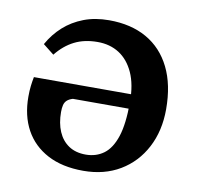

<svg xmlns="http://www.w3.org/2000/svg" viewBox="-64 -575 677 656"><g transform="rotate(10 274.0 -247.0)"><path d="M265 14Q192 14 141 -13Q90 -40 63.5 -88.5Q37 -137 37 -203Q37 -224 39 -240.5Q41 -257 44 -272H430V-222H188Q175 -218 168 -211.5Q161 -205 158.5 -195Q156 -185 156 -171Q156 -132 168.5 -103Q181 -74 205 -58Q229 -42 264 -42Q300 -42 326.5 -61.5Q353 -81 367.5 -125Q382 -169 382 -245Q382 -306 363.5 -346.5Q345 -387 313 -407.5Q281 -428 238 -428Q192 -428 157.5 -410.5Q123 -393 96 -359L58 -389Q78 -425 107.5 -451.5Q137 -478 176 -493Q215 -508 264 -508Q340 -508 394.5 -477Q449 -446 478.5 -386.5Q508 -327 508 -242Q508 -167 477.5 -109Q447 -51 392.5 -18.5Q338 14 265 14Z"/></g></svg>

Font: Source Serif 4 SemiBold
Style: Regular
Weight: 600
Designer: Frank Grießhammer
Foundry: Adobe Systems Incorporated
Version: Version 4.004;hotconv 1.0.116;makeotfexe 2.5.65601